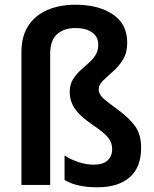

<svg xmlns="http://www.w3.org/2000/svg" viewBox="-20 -785 654 815"><path d="M520 -604Q520 -561 502 -532Q484 -503 460 -482Q436 -461 417.5 -443Q399 -425 399 -406Q399 -386 416.5 -369.5Q434 -353 477 -322Q528 -285 553.5 -249.5Q579 -214 579 -158Q579 -74 530 -32Q481 10 394 10Q305 10 254 -21V-125Q278 -109 311.5 -97.5Q345 -86 378 -86Q416 -86 436 -103.5Q456 -121 456 -152Q456 -180 439 -201Q422 -222 373 -255Q317 -294 296.5 -325.5Q276 -357 276 -395Q276 -425 288.5 -446Q301 -467 319 -484Q337 -501 355 -516.5Q373 -532 385 -550.5Q397 -569 397 -595Q397 -629 371 -647.5Q345 -666 300 -666Q252 -666 222.5 -640Q193 -614 193 -556V0H71V-564Q71 -631 100 -675.5Q129 -720 181 -742.5Q233 -765 300 -765Q398 -765 459 -724Q520 -683 520 -604Z"/></svg>

Font: Noto Sans Lao UI SemCond SemBd
Style: Regular
Weight: 600
Width: 4
Designer: Monotype Design Team
Foundry: Monotype Imaging Inc.
Version: Version 2.000; ttfautohint (v1.8.4.7-5d5b)